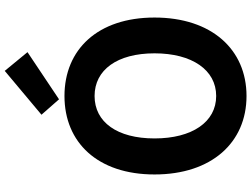

<svg xmlns="http://www.w3.org/2000/svg" viewBox="-145 -901 1060 810"><g transform="rotate(-90 385.0 -496.0)"><path d="M385 14C581 14 716 -133 716 -374C716 -614 581 -754 385 -754C189 -754 54 -614 54 -374C54 -133 189 14 385 14ZM385 -114C275 -114 206 -216 206 -374C206 -532 275 -627 385 -627C495 -627 565 -532 565 -374C565 -216 495 -114 385 -114ZM371 -777 570 -910 491 -1006 306 -851Z"/></g></svg>

Font: Noto Sans TC
Style: Bold
Weight: 700
Designer: Ryoko NISHIZUKA 西塚涼子 (kana, bopomofo & ideographs); Paul D. Hunt (Latin, Greek & Cyrillic); Sandoll Communications 산돌커뮤니
Foundry: Adobe
Version: Version 2.004;hotconv 1.0.118;makeotfexe 2.5.65603